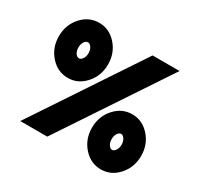

<svg xmlns="http://www.w3.org/2000/svg" viewBox="-160 -961 1219 1171"><g transform="rotate(30 450.0 -375.0)"><path d="M223.8 -372.5Q151.2 -372.5 100.6 -429.4Q50 -486.2 50 -566.2Q50 -646.2 100.6 -703.1Q151.2 -760 223.8 -760Q295 -760 345.6 -703.1Q396.2 -646.2 396.2 -566.2Q396.2 -486.2 345.6 -429.4Q295 -372.5 223.8 -372.5ZM105 0 603.8 -750H793.8L295 0ZM223.8 -510Q236.2 -510 247.5 -526.2Q258.8 -542.5 258.8 -566.2Q258.8 -590 247.5 -606.2Q236.2 -622.5 223.8 -622.5Q208.8 -622.5 198.1 -606.2Q187.5 -590 187.5 -566.2Q187.5 -542.5 198.1 -526.2Q208.8 -510 223.8 -510ZM677.5 10Q605 10 554.4 -46.9Q503.8 -103.8 503.8 -183.8Q503.8 -263.8 554.4 -320.6Q605 -377.5 677.5 -377.5Q748.8 -377.5 799.4 -320.6Q850 -263.8 850 -183.8Q850 -103.8 799.4 -46.9Q748.8 10 677.5 10ZM677.5 -127.5Q690 -127.5 701.2 -143.8Q712.5 -160 712.5 -183.8Q712.5 -207.5 701.2 -223.8Q690 -240 677.5 -240Q663.8 -240 653.1 -223.8Q642.5 -207.5 642.5 -183.8Q642.5 -160 653.1 -143.8Q663.8 -127.5 677.5 -127.5Z"/></g></svg>

Font: Now Black
Style: Regular
Weight: 900
Designer: Alfredo Marco Pradil
Foundry: Alfredo Marco Pradil
Version: Version 1.002;PS 001.002;hotconv 1.0.88;makeotf.lib2.5.64775